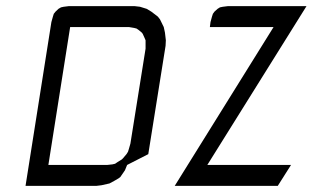

<svg xmlns="http://www.w3.org/2000/svg" viewBox="-20 -604 1016 624"><path d="M547.9 0 869.1 -516.1H662.1L664.1 -532.2L668.9 -549.8L671.9 -559.1L676.8 -565.9L687 -575.2L694.8 -580.1L704.1 -582L720.2 -584H976.1L653.8 -67.9H925.8L882.8 0ZM63 0 147 -532.2 151.9 -549.8 154.8 -559.1 160.2 -565.9 169.9 -575.2 178.2 -580.1 187 -582 203.1 -584H418L435.1 -582L457 -575.2L472.2 -565.9L493.2 -549.8L500 -541L512.2 -516.1L516.1 -498L519 -473.1L518.1 -455.1L461.9 -103L393.1 -67.9L386.2 -50.8L380.9 -43L371.1 -28.8L366.2 -24.9L353 -17.1L335.9 -7.8L310.1 -2L293.9 0ZM137.2 -67.9H328.1L345.2 -69.8L354 -71.8L361.8 -77.1L376 -85.9L379.9 -89.8L391.1 -103L396 -110.8L398.9 -120.1L403.8 -137.2L453.1 -445.8V-463.9V-473.1L450.2 -480L443.8 -494.1L440.9 -498L430.2 -506.8L423.8 -511.2L416 -513.2L398.9 -516.1H208Z"/></svg>

Font: Petahja
Style: Italic
Weight: 400
Designer: T. Christopher White
Version: Version 1.1